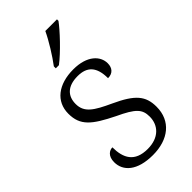

<svg xmlns="http://www.w3.org/2000/svg" viewBox="-240 -833 909 909"><g transform="rotate(-45 215.0 -378.0)"><path d="M173 -619V-606H194C242 -642 316 -721 341 -756V-766H263C242 -721 202 -657 173 -619ZM208 10C312 10 382 -45 382 -140C382 -213 349 -251 245 -299C160 -338 120 -363 120 -420C120 -471 150 -507 220 -507C283 -507 315 -474 315 -398C347 -398 364 -418 364 -449C364 -497 321 -544 228 -544C128 -544 63 -494 63 -412C63 -332 106 -298 215 -244C305 -202 326 -179 326 -130C326 -72 286 -28 211 -28C124 -28 98 -80 98 -152C79 -152 54 -138 54 -96C54 -37 103 10 208 10Z"/></g></svg>

Font: Noto Serif Bengali Light
Style: Regular
Weight: 300
Designer: Juan Bruce, Universal Thirst, Indian Type Foundry and the Monotype Design Team.
Foundry: Monotype Imaging Inc.
Version: Version 2.003